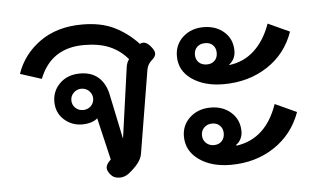

<svg xmlns="http://www.w3.org/2000/svg" viewBox="-46 -674 1247 754"><g transform="rotate(-5 577.5 -297.0)"><path d="M397 9Q374 9 361 -7Q349 -22 349 -33Q349 -48 368 -65L329 -231Q320 -222 303.5 -217Q287 -212 269 -212Q227 -212 197 -239.5Q167 -267 167 -310Q167 -353 197.5 -382.5Q228 -412 277 -412Q322 -412 349.5 -387.5Q377 -363 386 -319L423 -142L462 -421Q465 -441 474 -451Q445 -486 403.5 -504Q362 -522 302 -522Q172 -522 126 -404L42 -431Q68 -507 135.5 -555Q203 -603 302 -603Q376 -603 428 -577.5Q480 -552 522 -507Q527 -511 535 -511Q549 -511 564 -493Q578 -476 578 -465Q578 -452 561 -438Q546 -425 542 -403L488 -76Q482 -41 431 -2Q415 9 397 9ZM320 -310Q320 -327 307.5 -339.5Q295 -352 277 -352Q259 -352 246.5 -339.5Q234 -327 234 -310Q234 -292 246.5 -280Q259 -268 277 -268Q295 -268 307.5 -280Q320 -292 320 -310Z M662 -446Q662 -492 694.5 -521.5Q727 -551 776 -551Q825 -551 857 -522.5Q889 -494 889 -448Q889 -415 864 -396V-394Q922 -401 963.5 -439.5Q1005 -478 1028 -543L1113 -504Q1083 -418 1008.5 -369.5Q934 -321 836 -321Q760 -321 711 -355Q662 -389 662 -446ZM819 -446Q819 -465 807.5 -476.5Q796 -488 777 -488Q757 -488 745 -476.5Q733 -465 733 -446Q733 -427 745 -415.5Q757 -404 777 -404Q796 -404 807.5 -415.5Q819 -427 819 -446ZM662 -130Q662 -175 694.5 -204.5Q727 -234 776 -234Q825 -234 857 -205Q889 -176 889 -130Q889 -115 882.5 -101.5Q876 -88 864 -80V-76Q982 -92 1028 -226L1113 -187Q1082 -101 1008 -52Q934 -3 836 -3Q760 -3 711 -38Q662 -73 662 -130ZM819 -129Q819 -147 807.5 -159Q796 -171 777 -171Q758 -171 745.5 -159Q733 -147 733 -129Q733 -110 745.5 -98Q758 -86 777 -86Q796 -86 807.5 -98Q819 -110 819 -129Z"/></g></svg>

Font: Niramit Medium
Style: Regular
Weight: 500
Designer: Katatrad Aksorn Co.,Ltd.
Foundry: Cadson Demak Co.,Ltd.
Version: Version 1.000; ttfautohint (v1.6)